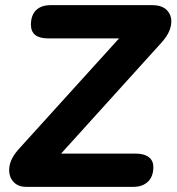

<svg xmlns="http://www.w3.org/2000/svg" viewBox="-20 -725 685 745"><path d="M81 0Q48 0 30 -22Q12 -44 16.5 -78Q21 -112 55 -149L442 -576H167Q100 -576 100 -629Q100 -666 120 -685.5Q140 -705 176 -705H571Q611 -705 630 -683Q649 -661 643.5 -627.5Q638 -594 606 -559L217 -129H507Q539 -129 557 -115.5Q575 -102 575 -77Q575 -40 554 -20Q533 0 498 0Z"/></svg>

Font: Nunito ExtraBold
Style: Italic
Weight: 800
Italic angle: -9°
Designer: Vernon Adams
Foundry: Vernon Adams
Version: Version 3.601; ttfautohint (v1.8.2.53-6de2)